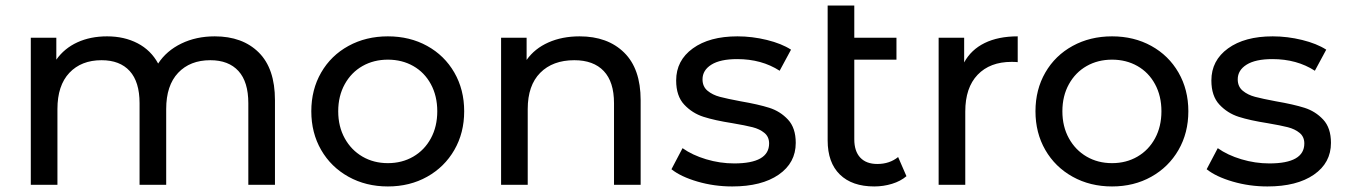

<svg xmlns="http://www.w3.org/2000/svg" viewBox="-20 -666 4846 692"><path d="M971 -305V0H875V-294Q875 -371 839.5 -410Q804 -449 738 -449Q665 -449 622 -403.5Q579 -358 579 -273V0H483V-294Q483 -371 447.5 -410Q412 -449 346 -449Q273 -449 230 -403.5Q187 -358 187 -273V0H91V-530H183V-451Q212 -492 259 -513.5Q306 -535 366 -535Q428 -535 476 -510Q524 -485 550 -437Q580 -483 633.5 -509Q687 -535 754 -535Q854 -535 912.5 -477Q971 -419 971 -305Z M1102 -265Q1102 -343 1137.5 -404.5Q1173 -466 1236 -500.5Q1299 -535 1378 -535Q1457 -535 1519.5 -500.5Q1582 -466 1617.5 -404.5Q1653 -343 1653 -265Q1653 -187 1617.5 -125.5Q1582 -64 1519.5 -29Q1457 6 1378 6Q1299 6 1236 -29Q1173 -64 1137.5 -125.5Q1102 -187 1102 -265ZM1556 -265Q1556 -320 1533 -362.5Q1510 -405 1469.5 -428Q1429 -451 1378 -451Q1327 -451 1286.5 -428Q1246 -405 1222.5 -362.5Q1199 -320 1199 -265Q1199 -210 1222.5 -167.5Q1246 -125 1286.5 -101.5Q1327 -78 1378 -78Q1429 -78 1469.5 -101.5Q1510 -125 1533 -167.5Q1556 -210 1556 -265Z M2289 -305V0H2193V-294Q2193 -371 2156 -410Q2119 -449 2050 -449Q1972 -449 1927 -403.5Q1882 -358 1882 -273V0H1786V-530H1878V-450Q1907 -491 1956.5 -513Q2006 -535 2069 -535Q2170 -535 2229.5 -476.5Q2289 -418 2289 -305Z M2400 -56 2440 -132Q2475 -107 2525 -92Q2575 -77 2626 -77Q2752 -77 2752 -149Q2752 -173 2735 -187Q2718 -201 2692.5 -207.5Q2667 -214 2620 -222Q2556 -232 2515.5 -245Q2475 -258 2446 -289Q2417 -320 2417 -376Q2417 -448 2477 -491.5Q2537 -535 2638 -535Q2691 -535 2744 -522Q2797 -509 2831 -487L2790 -411Q2725 -453 2637 -453Q2576 -453 2544 -433Q2512 -413 2512 -380Q2512 -354 2530 -339Q2548 -324 2574.5 -317Q2601 -310 2649 -301Q2713 -290 2752.5 -277.5Q2792 -265 2820 -235Q2848 -205 2848 -151Q2848 -79 2786.5 -36.5Q2725 6 2619 6Q2554 6 2494 -11.5Q2434 -29 2400 -56Z M3247 -31Q3226 -13 3195 -3.5Q3164 6 3131 6Q3051 6 3007 -37Q2963 -80 2963 -160V-646H3059V-530H3211V-451H3059V-164Q3059 -121 3080.5 -98Q3102 -75 3142 -75Q3186 -75 3217 -100Z M3648 -535V-442Q3640 -443 3626 -443Q3548 -443 3503.5 -396.5Q3459 -350 3459 -264V0H3363V-530H3455V-441Q3480 -487 3529 -511Q3578 -535 3648 -535Z M3712 -265Q3712 -343 3747.5 -404.5Q3783 -466 3846 -500.5Q3909 -535 3988 -535Q4067 -535 4129.5 -500.5Q4192 -466 4227.5 -404.5Q4263 -343 4263 -265Q4263 -187 4227.5 -125.5Q4192 -64 4129.5 -29Q4067 6 3988 6Q3909 6 3846 -29Q3783 -64 3747.5 -125.5Q3712 -187 3712 -265ZM4166 -265Q4166 -320 4143 -362.5Q4120 -405 4079.5 -428Q4039 -451 3988 -451Q3937 -451 3896.5 -428Q3856 -405 3832.5 -362.5Q3809 -320 3809 -265Q3809 -210 3832.5 -167.5Q3856 -125 3896.5 -101.5Q3937 -78 3988 -78Q4039 -78 4079.5 -101.5Q4120 -125 4143 -167.5Q4166 -210 4166 -265Z M4329 -56 4369 -132Q4404 -107 4454 -92Q4504 -77 4555 -77Q4681 -77 4681 -149Q4681 -173 4664 -187Q4647 -201 4621.5 -207.5Q4596 -214 4549 -222Q4485 -232 4444.5 -245Q4404 -258 4375 -289Q4346 -320 4346 -376Q4346 -448 4406 -491.5Q4466 -535 4567 -535Q4620 -535 4673 -522Q4726 -509 4760 -487L4719 -411Q4654 -453 4566 -453Q4505 -453 4473 -433Q4441 -413 4441 -380Q4441 -354 4459 -339Q4477 -324 4503.5 -317Q4530 -310 4578 -301Q4642 -290 4681.5 -277.5Q4721 -265 4749 -235Q4777 -205 4777 -151Q4777 -79 4715.5 -36.5Q4654 6 4548 6Q4483 6 4423 -11.5Q4363 -29 4329 -56Z"/></svg>

Font: Montserrat Alternates Medium
Style: Regular
Weight: 500
Designer: Julieta Ulanovsky
Foundry: Julieta Ulanovsky
Version: Version 7.200